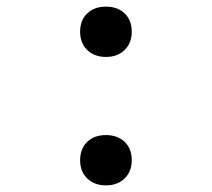

<svg xmlns="http://www.w3.org/2000/svg" viewBox="-20 -550 640 580"><path d="M300 10Q265 10 243.5 -11Q222 -32 222 -66Q222 -101 243.5 -121.5Q265 -142 300 -142Q335 -142 356.5 -121.5Q378 -101 378 -66Q378 -32 356.5 -11Q335 10 300 10ZM300 -378Q265 -378 243.5 -399Q222 -420 222 -454Q222 -489 243.5 -509.5Q265 -530 300 -530Q335 -530 356.5 -509.5Q378 -489 378 -454Q378 -420 356.5 -399Q335 -378 300 -378Z"/></svg>

Font: M PLUS Code Latin 60
Style: Regular
Weight: 400
Width: 7
Monospace: yes
Designer: Coji Morishita
Foundry: UNDERFOREST DESIGN
Version: Version 1.005; ttfautohint (v1.8.3)